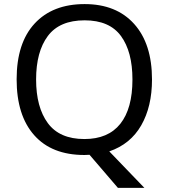

<svg xmlns="http://www.w3.org/2000/svg" viewBox="-20 -745 821 935"><path d="M512.2 -7.8 683.1 169.9H554.2L416 8.8Q410.2 8.8 403.6 9.3Q397 9.8 391.1 9.8Q231.9 9.8 146.5 -86.7Q61 -183.1 61 -358.9Q61 -535.6 148.7 -630.4Q236.3 -725.1 392.1 -725.1Q546.4 -725.1 633.3 -628.4Q720.2 -531.7 720.2 -357.9Q720.2 -226.1 667.7 -134.5Q615.2 -43 512.2 -7.8ZM625 -357.9Q625 -493.2 569.1 -569.6Q513.2 -646 392.1 -646Q270 -646 212.9 -569.6Q155.8 -493.2 155.8 -357.9Q155.8 -223.1 212.9 -145.5Q270 -67.9 391.1 -67.9Q506.8 -67.9 565.9 -142.1Q625 -216.3 625 -357.9Z"/></svg>

Font: NotoSansMyanmarRegular
Style: Regular
Weight: 400
Designer: Monotype Design team
Foundry: Monotype Imaging Inc.
Version: Version 1.05